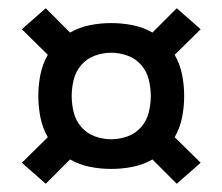

<svg xmlns="http://www.w3.org/2000/svg" viewBox="-20 -573 540 466"><path d="M409 -127 350 -186Q327 -173 301.5 -168Q276 -163 250 -163Q224 -163 198.5 -168Q173 -173 150 -186L91 -127L33 -178L96 -240Q83 -263 78 -288.5Q73 -314 73 -340Q73 -366 78 -391.5Q83 -417 96 -440L33 -502L91 -553L150 -494Q173 -507 198.5 -512Q224 -517 250 -517Q276 -517 301.5 -512Q327 -507 350 -494L409 -553L467 -502L404 -440Q417 -417 422 -391.5Q427 -366 427 -340Q427 -314 422 -288.5Q417 -263 404 -240L467 -178ZM250 -235Q270 -235 289.5 -242Q309 -249 322.5 -264.5Q336 -280 341 -300Q346 -320 346 -340Q346 -360 341 -380Q336 -400 322.5 -415.5Q309 -431 289.5 -438Q270 -445 250 -445Q230 -445 210.5 -438Q191 -431 177.5 -415.5Q164 -400 159 -380Q154 -360 154 -340Q154 -320 159 -300Q164 -280 177.5 -264.5Q191 -249 210.5 -242Q230 -235 250 -235Z"/></svg>

Font: Iosevka SS18 Medium
Style: Regular
Weight: 500
Monospace: yes
Designer: Belleve Invis
Foundry: Belleve Invis
Version: Version 25.1.1; ttfautohint (v1.8.4)